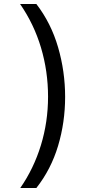

<svg xmlns="http://www.w3.org/2000/svg" viewBox="-20 -812 459 967"><path d="M82 135Q150 37 186 -80.5Q222 -198 222 -325Q222 -453 186.5 -572Q151 -691 81 -792H163Q237 -696 272.5 -574Q308 -452 308 -324Q308 -196 272.5 -77.5Q237 41 163 135Z"/></svg>

Font: uoriya15
Style: Book
Weight: 400
Designer: Jelle Bosma - Monotype Design Team
Foundry: Monotype Imaging Inc.
Version: Version 2.003